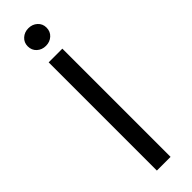

<svg xmlns="http://www.w3.org/2000/svg" viewBox="-280 -822 823 823"><g transform="rotate(-45 131.5 -410.5)"><path d="M90 0V-656H173V0ZM132 -714Q108 -714 91.5 -729Q75 -744 75 -768Q75 -791 91.5 -806Q108 -821 132 -821Q156 -821 172.5 -806Q189 -791 189 -768Q189 -744 172.5 -729Q156 -714 132 -714Z"/></g></svg>

Font: .
Style: 
Weight: 400
Designer: Paul D. Hunt, Dalton Maag
Foundry: Dalton Maag Ltd
Version: Version 1.200